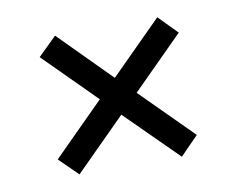

<svg xmlns="http://www.w3.org/2000/svg" viewBox="-51 -559 601 488"><g transform="rotate(-10 250.0 -315.0)"><path d="M249 -267 118 -136 70 -183 202 -315 70 -447 118 -494 249 -362 382 -495 429 -447 297 -315 429 -183 382 -135Z"/></g></svg>

Font: Play
Style: Regular
Weight: 400
Designer: Jonas Hecksher (Cyrillic expansion: Cyreal)
Foundry: Jonas Hecksher, Playtype, e-types AS
Version: Version 2.101; ttfautohint (v1.5.65-e2d9)